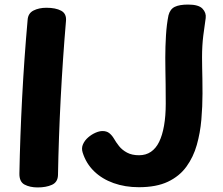

<svg xmlns="http://www.w3.org/2000/svg" viewBox="-20 -804 975 841"><path d="M101 -717Q103 -746 127 -758Q151 -770 183 -770Q224 -770 248 -757Q272 -744 269 -712Q255 -548 246 -375.5Q237 -203 234 -37Q233 -6 207.5 5.5Q182 17 145 17Q111 17 87.5 4.5Q64 -8 65 -45Q68 -205 77 -377Q86 -549 101 -717ZM718 -737Q725 -764 745.5 -774Q766 -784 804 -784Q850 -784 867 -766Q884 -748 881 -725Q876 -693 870.5 -648.5Q865 -604 865 -553Q865 -531 865.5 -508.5Q866 -486 866.5 -459Q867 -432 867 -394Q867 -338 862 -280Q857 -222 842 -169Q827 -116 796.5 -74Q766 -32 715.5 -8Q665 16 588 16Q528 16 477.5 -2Q427 -20 392 -54Q357 -88 342 -136Q336 -155 343.5 -172Q351 -189 366 -202Q381 -215 398 -222.5Q415 -230 429 -230Q447 -230 458.5 -221Q470 -212 479 -197Q488 -181 501.5 -164Q515 -147 536.5 -135.5Q558 -124 589 -124Q619 -124 641 -139Q663 -154 677 -182.5Q691 -211 698.5 -253.5Q706 -296 706 -350Q706 -399 705.5 -434.5Q705 -470 704.5 -497.5Q704 -525 704 -551Q704 -599 707 -648.5Q710 -698 718 -737Z"/></svg>

Font: Playpen Sans
Style: Bold
Weight: 700
Designer: Laura Meseguer, Veronika Burian, José Scaglione
Foundry: TypeTogether
Version: Version 1.001